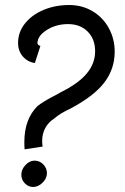

<svg xmlns="http://www.w3.org/2000/svg" viewBox="-20 -732 498 765"><path d="M77 -166Q77 -257 129 -309Q150 -326 192 -348Q203 -353 223 -365Q292 -399 325.5 -439Q359 -479 359 -528Q359 -576 329.5 -606Q300 -636 251 -636Q206 -636 170.5 -615Q135 -594 130 -568L129 -562Q129 -552 141 -549L119 -481Q90 -485 71 -507Q52 -529 52 -561Q52 -604 79.5 -638.5Q107 -673 153.5 -692.5Q200 -712 256 -712Q307 -712 348.5 -687.5Q390 -663 413.5 -620Q437 -577 437 -526Q437 -508 434 -490Q424 -433 382.5 -387.5Q341 -342 260 -299Q220 -281 195 -259Q173 -245 160.5 -222Q148 -199 148 -171Q148 -156 150 -148L78 -137Q77 -147 77 -166ZM65 -36Q65 -57 81.5 -74.5Q98 -92 118 -92Q138 -92 152.5 -77Q167 -62 167 -42Q167 -21 149.5 -4Q132 13 112 13Q93 13 79 -1.5Q65 -16 65 -36Z"/></svg>

Font: Bellota
Style: Bold Italic
Weight: 700
Italic angle: -7.5°
Designer: Kemie Guaida
Foundry: Kemie Guaida
Version: Version 4.001